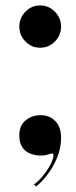

<svg xmlns="http://www.w3.org/2000/svg" viewBox="-20 -561 281 706"><path d="M127.5 -385.5Q96 -385.5 73.5 -408.5Q51 -431.5 51 -463Q51 -495 73.5 -518Q96 -541 127.5 -541Q159.5 -541 182 -518Q204.5 -495 204.5 -463Q204.5 -431.5 182 -408.5Q159.5 -385.5 127.5 -385.5ZM113 124.5 104.5 117.5Q120.5 106.5 137.2 86.2Q154 66 165.2 44.8Q176.5 23.5 176.5 10Q176.5 3.5 172 3.5Q166.5 3.5 156.2 7.2Q146 11 130 11Q112 11 93.8 4.8Q75.5 -1.5 63.2 -17.8Q51 -34 51 -63.5Q51 -99 74 -118.2Q97 -137.5 129 -137.5Q162 -137.5 183.2 -116Q204.5 -94.5 204.5 -54.5Q204.5 -15.5 189.5 20Q174.5 55.5 153.2 82.8Q132 110 113 124.5Z"/></svg>

Font: Imbue 100pt Black
Style: Regular
Weight: 900
Designer: Tyler Finck
Foundry: Etcetera Type Company
Version: Version 1.102; ttfautohint (v1.8.3)